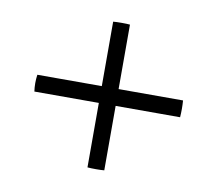

<svg xmlns="http://www.w3.org/2000/svg" viewBox="-60 -548 702 619"><g transform="rotate(10 290.5 -238.5)"><path d="M529 -211H318V0Q308 1 291 1Q274 1 263 0V-211H52Q48 -238 52 -266H263V-477Q274 -478 291 -478Q308 -478 318 -477V-266H529Q531 -238 529 -211Z"/></g></svg>

Font: Tiro Bangla
Style: Italic
Weight: 400
Italic angle: -11°
Designer: Bangla: John Hudson & Fiona Ross, assisted by Neelakash Kshetrimayum. Latin: John Hudson with Paul Hanslow, assisted by 
Foundry: Tiro Typeworks Ltd.
Version: Version 1.60